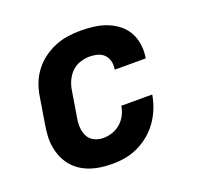

<svg xmlns="http://www.w3.org/2000/svg" viewBox="-101 -650 802 770"><g transform="rotate(-20 300.0 -265.0)"><path d="M255 8Q231 8 207.5 5Q184 2 162 -5.5Q140 -13 121 -25.5Q102 -38 87.5 -55.5Q73 -73 64 -94Q55 -115 51 -138.5Q47 -162 48.5 -186Q50 -210 54 -234L72 -344Q76 -372 86 -398.5Q96 -425 113.5 -448.5Q131 -472 155 -490Q179 -508 206 -519Q233 -530 260.5 -534Q288 -538 315 -538Q344 -538 372 -534.5Q400 -531 425 -521.5Q450 -512 471.5 -496Q493 -480 506.5 -457Q520 -434 524.5 -406.5Q529 -379 525 -351Q525 -349 524.5 -347.5Q524 -346 524 -344H392Q392 -345 392 -345.5Q392 -346 392 -347Q395 -364 391 -380Q387 -396 376 -407.5Q365 -419 348.5 -423.5Q332 -428 315 -428Q295 -428 274.5 -421.5Q254 -415 238.5 -400Q223 -385 214 -365.5Q205 -346 202 -326L184 -216Q180 -196 181 -175.5Q182 -155 190.5 -137.5Q199 -120 217 -111Q235 -102 255 -102Q275 -102 294.5 -108.5Q314 -115 329.5 -128.5Q345 -142 354.5 -160.5Q364 -179 367 -199H499Q494 -170 483.5 -143Q473 -116 456 -91.5Q439 -67 416 -47.5Q393 -28 366 -15Q339 -2 311 3Q283 8 255 8Z"/></g></svg>

Font: Iosevka Curly XBdExObl
Style: Regular
Weight: 800
Width: 7
Italic angle: -9°
Monospace: yes
Designer: Belleve Invis
Foundry: Belleve Invis
Version: Version 11.1.0; ttfautohint (v1.8.3)